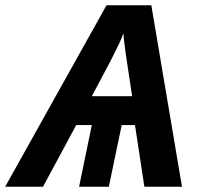

<svg xmlns="http://www.w3.org/2000/svg" viewBox="-65 -708 752 728"><path d="M283.2 -233.9H224.1L98.1 0H-45.4L338.9 -688H508.8L625 0H482.4L446.8 -233.9H396.5L347.7 0H234.9ZM402.8 -582Q397.9 -566.4 385.7 -540.5Q373.5 -514.6 355 -478.5L283.2 -343.3H436L411.6 -504.9Q402.8 -570.8 402.8 -582Z"/></svg>

Font: Arimo
Style: Bold Italic
Weight: 700
Italic angle: -12°
Designer: Steve Matteson
Foundry: Monotype Imaging Inc.
Version: Version 1.33